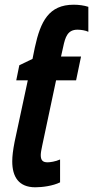

<svg xmlns="http://www.w3.org/2000/svg" viewBox="-20 -785 395 815"><path d="M130 10C160 10 205 4 235 -11V-108C215 -99 192 -96 182 -96C161 -96 153 -105 153 -127C153 -137 156 -151 159 -166L218 -444H303L324 -545H239L248 -585C257 -628 267 -659 309 -659C322 -659 344 -656 355 -650V-756C337 -762 314 -765 293 -765C187 -765 152 -694 128 -584L118 -535L62 -508L49 -444H98L42 -183C35 -147 32 -122 32 -100C32 -35 59 10 130 10Z"/></svg>

Font: Noto Sans ExtraCondensed
Style: Bold Italic
Weight: 700
Width: 2
Italic angle: -12°
Designer: Monotype Design Team
Foundry: Monotype Imaging Inc.
Version: Version 2.013